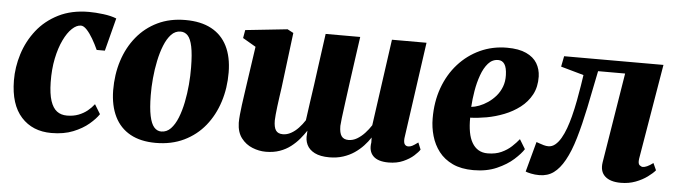

<svg xmlns="http://www.w3.org/2000/svg" viewBox="-41 -711 3100 877"><g transform="rotate(5 1509.0 -272.5)"><path d="M213 10.5Q126.5 10.5 74.8 -46.5Q23 -103.5 22 -213.5Q21.5 -275 40.5 -335.5Q59.5 -396 98.5 -445.8Q137.5 -495.5 197.2 -525.5Q257 -555.5 337 -555.5Q366.5 -555.5 402.5 -551Q438.5 -546.5 463 -536.5L424 -385.5H386.5Q375 -411 361 -435Q347 -459 332.5 -474.5Q318 -490 305.5 -490Q285.5 -490 264.8 -470.5Q244 -451 226.8 -415Q209.5 -379 199.2 -329.5Q189 -280 190 -220Q191 -167 201.5 -135.2Q212 -103.5 230.8 -89.2Q249.5 -75 277 -75Q306.5 -75 329.8 -84Q353 -93 370.5 -107.2Q388 -121.5 400.5 -138L427 -94.5Q413 -73 384.2 -48.5Q355.5 -24 312.8 -6.8Q270 10.5 213 10.5Z M779 -557Q850 -557 898 -531.2Q946 -505.5 970.8 -456Q995.5 -406.5 996 -335.5Q996.5 -264 976.2 -200.8Q956 -137.5 917 -89.2Q878 -41 821 -13.5Q764 14 691.5 14Q622.5 14 575 -12.2Q527.5 -38.5 503 -88.2Q478.5 -138 477.5 -208Q477 -281 497.2 -344.2Q517.5 -407.5 556.5 -455.2Q595.5 -503 651.5 -530Q707.5 -557 779 -557ZM761.5 -502.5Q736.5 -502.5 718.2 -483Q700 -463.5 687 -431.2Q674 -399 665.8 -359.5Q657.5 -320 653.8 -278.8Q650 -237.5 650.5 -201Q651 -142 658.5 -106.5Q666 -71 679.8 -55.5Q693.5 -40 712.5 -40Q737.5 -40 756 -59.2Q774.5 -78.5 787.5 -111Q800.5 -143.5 808.5 -183.5Q816.5 -223.5 820 -264.8Q823.5 -306 823 -343.5Q822.5 -404 815.2 -438.8Q808 -473.5 794.5 -488Q781 -502.5 761.5 -502.5Z M1243 -288Q1240 -267 1236.8 -244.5Q1233.5 -222 1231 -201Q1228.5 -180 1226.8 -163Q1225 -146 1225 -136Q1225 -104.5 1234.8 -90.2Q1244.5 -76 1267 -76Q1286 -76 1304.2 -86Q1322.5 -96 1338.2 -112.8Q1354 -129.5 1366.5 -149Q1372 -189.5 1378 -232.2Q1384 -275 1390 -315.5Q1395 -353 1400.5 -393.2Q1406 -433.5 1411.5 -473.2Q1417 -513 1422 -549.5H1580.5Q1574 -502 1566.2 -448.2Q1558.5 -394.5 1551.5 -342.2Q1544.5 -290 1538.5 -246Q1532.5 -202 1529 -173Q1525.5 -144 1525.5 -137Q1525.5 -104.5 1535.8 -90.2Q1546 -76 1568 -76Q1588 -76 1606.8 -87Q1625.5 -98 1641.8 -115.5Q1658 -133 1670.5 -152.5L1726 -549.5H1884.5L1822 -106Q1820.5 -86.5 1826.2 -78.5Q1832 -70.5 1842.5 -70.5Q1851.5 -70.5 1860.5 -75Q1869.5 -79.5 1887 -92.5L1900 -61Q1893 -49.5 1874.2 -32.5Q1855.5 -15.5 1826.2 -2.5Q1797 10.5 1759 10.5Q1710 10.5 1688.2 -11.8Q1666.5 -34 1673 -73.5L1672.5 -96.5Q1660 -77 1642.2 -58Q1624.5 -39 1601.8 -23.5Q1579 -8 1550.5 1.2Q1522 10.5 1487.5 10.5Q1446 10.5 1420.2 -2.5Q1394.5 -15.5 1384 -37.8Q1373.5 -60 1377 -87L1377.5 -102Q1365 -83 1348.5 -63.2Q1332 -43.5 1310 -26.5Q1288 -9.5 1259.8 0.5Q1231.5 10.5 1196 10.5Q1165 10.5 1134.5 -1.8Q1104 -14 1083.5 -40.8Q1063 -67.5 1062 -110.5Q1062 -127.5 1064 -148.2Q1066 -169 1069 -192Q1072 -215 1075.5 -238.5Q1079 -262 1082 -284L1108 -463L1048 -498L1054.5 -535L1247 -555.5L1274.5 -541Z M2374.5 -104.5Q2361.5 -83.5 2331.2 -56.2Q2301 -29 2255 -8.8Q2209 11.5 2148 11.5Q2092 11.5 2052.8 -7Q2013.5 -25.5 1989.2 -57Q1965 -88.5 1953.8 -127.8Q1942.5 -167 1942.5 -207.5Q1942 -284 1965.2 -348.2Q1988.5 -412.5 2030.8 -459.5Q2073 -506.5 2130 -532.8Q2187 -559 2253.5 -559Q2307.5 -559 2341.5 -543.2Q2375.5 -527.5 2391.5 -500.8Q2407.5 -474 2408.5 -440.5Q2409.5 -392.5 2390.5 -357.2Q2371.5 -322 2339.2 -297.2Q2307 -272.5 2267.5 -257Q2228 -241.5 2187.8 -234.2Q2147.5 -227 2113 -226Q2112.5 -189 2117.8 -160.2Q2123 -131.5 2134.8 -111.5Q2146.5 -91.5 2164.2 -81Q2182 -70.5 2206 -70.5Q2242.5 -70.5 2269.2 -82.8Q2296 -95 2315.2 -113Q2334.5 -131 2348 -148ZM2218 -499.5Q2191 -499.5 2172 -478Q2153 -456.5 2140.8 -422.2Q2128.5 -388 2122 -349.2Q2115.5 -310.5 2113.5 -275.5Q2130 -277 2149.8 -284.5Q2169.5 -292 2189 -305.2Q2208.5 -318.5 2224.8 -337.2Q2241 -356 2250.2 -380.2Q2259.5 -404.5 2258.5 -434Q2257.5 -468 2247 -483.8Q2236.5 -499.5 2218 -499.5Z M2898 -106Q2895 -83.5 2903 -77Q2911 -70.5 2918 -70.5Q2926 -70.5 2937.5 -75.5Q2949 -80.5 2965 -92.5L2979.5 -60.5Q2968 -46.5 2945.2 -29.8Q2922.5 -13 2891.5 -1.2Q2860.5 10.5 2824 10.5Q2775 10.5 2751 -11.8Q2727 -34 2733.5 -75.5L2800.5 -488.5H2676.5Q2658.5 -397 2642 -318Q2625.5 -239 2607.2 -176.8Q2589 -114.5 2565.5 -72.5Q2543 -32 2515.5 -12Q2488 8 2450 8Q2430 8 2412 4.2Q2394 0.5 2387 -3L2424.5 -141.5Q2429.5 -140 2438.8 -136.5Q2448 -133 2459 -130Q2470 -127 2480 -127Q2497 -127 2511.2 -138.8Q2525.5 -150.5 2537.2 -170.8Q2549 -191 2558.5 -217.2Q2568 -243.5 2575.5 -272.5Q2585 -309.5 2592 -347Q2599 -384.5 2604 -415.8Q2609 -447 2611.5 -465L2506.5 -494.5L2516 -543H2971.5Z"/></g></svg>

Font: Merriweather 48pt Black
Style: Italic
Weight: 900
Italic angle: -7.8°
Version: Version 2.101